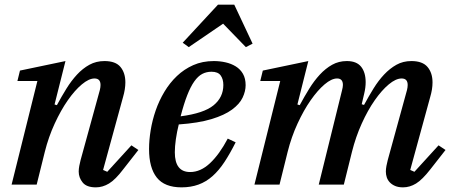

<svg xmlns="http://www.w3.org/2000/svg" viewBox="-20 -795 1949 827"><path d="M393 12Q353 12 336 -9Q319 -30 319 -56Q319 -67 321.5 -80.5Q324 -94 327 -105L410 -407Q413 -419 413 -429Q413 -457 387 -457Q363 -457 332.5 -431.5Q302 -406 272 -363Q242 -320 215.5 -262.5Q189 -205 173 -141L138 0H30L141 -446H55L66 -491L262 -532L215 -345L225 -342Q245 -379 266 -413Q287 -447 311.5 -473.5Q336 -500 365 -516Q394 -532 430 -532Q478 -532 499 -506.5Q520 -481 520 -440Q520 -426 517.5 -410Q515 -394 510 -377L424 -63L442 -55L546 -169L576 -149L511 -66Q477 -21 449.5 -4.5Q422 12 393 12Z M762 12Q689 12 655.5 -30Q622 -72 622 -153Q622 -191 629 -234Q636 -277 650.5 -319Q665 -361 688 -399.5Q711 -438 742 -467.5Q773 -497 812.5 -514.5Q852 -532 901 -532Q927 -532 951.5 -526.5Q976 -521 995.5 -509Q1015 -497 1026.5 -477Q1038 -457 1038 -428Q1038 -402 1025 -374.5Q1012 -347 979.5 -323Q947 -299 891 -282Q835 -265 750 -259Q742 -227 737.5 -195.5Q733 -164 733 -139Q733 -54 799 -54Q844 -54 884.5 -92Q925 -130 961 -198L995 -182Q971 -134 947 -97.5Q923 -61 895.5 -36.5Q868 -12 835 0Q802 12 762 12ZM758 -294Q858 -307 900 -341.5Q942 -376 942 -429Q942 -454 930.5 -470Q919 -486 891 -486Q869 -486 851 -476.5Q833 -467 817 -444.5Q801 -422 786.5 -385Q772 -348 758 -294ZM767 -611 919 -775H989L1068 -607L1039 -592L941 -693L793 -592Z M1716 12Q1696 12 1682 6Q1668 0 1659 -9.5Q1650 -19 1646 -31Q1642 -43 1642 -56Q1642 -67 1644.5 -80.5Q1647 -94 1650 -105L1733 -407Q1736 -419 1736 -429Q1736 -457 1710 -457Q1685 -457 1654.5 -431.5Q1624 -406 1594 -363Q1564 -320 1538 -262.5Q1512 -205 1496 -141L1461 0H1353L1453 -405Q1457 -420 1457 -429Q1457 -457 1432 -457Q1408 -457 1378 -431.5Q1348 -406 1318 -363Q1288 -320 1261.5 -262.5Q1235 -205 1219 -141L1184 0H1076L1187 -446H1101L1112 -491L1308 -532L1261 -345L1271 -342Q1291 -379 1312 -413Q1333 -447 1357.5 -473.5Q1382 -500 1410.5 -516Q1439 -532 1474 -532Q1516 -532 1535.5 -507.5Q1555 -483 1555 -441Q1555 -418 1549 -393L1538 -346L1548 -343Q1568 -380 1589 -414Q1610 -448 1634.5 -474Q1659 -500 1687.5 -516Q1716 -532 1752 -532Q1800 -532 1821.5 -506.5Q1843 -481 1843 -440Q1843 -425 1840.5 -409.5Q1838 -394 1833 -377L1747 -63L1765 -55L1869 -169L1899 -149L1834 -66Q1799 -21 1772 -4.5Q1745 12 1716 12Z"/></svg>

Font: IBM Plex Serif Medium
Style: Italic
Weight: 500
Italic angle: -14°
Designer: Mike Abbink, Paul van der Laan, Pieter van Rosmalen
Foundry: Bold Monday
Version: Version 2.5